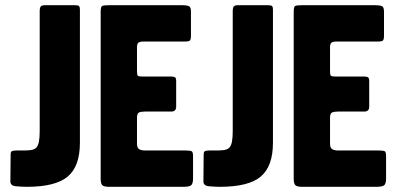

<svg xmlns="http://www.w3.org/2000/svg" viewBox="-20 -720 1528 740"><path d="M44 -140H71Q85 -140 98 -141.5Q111 -143 119 -150Q127 -158 130 -174Q133 -190 133 -215V-676Q133 -690 137 -695Q141 -700 154 -700H265Q279 -700 283.5 -697.5Q288 -695 288 -681V-170Q288 -79 241 -39.5Q194 0 84 0Q77 0 64 -0.5Q51 -1 43 -2Q30 -3 25 -8Q20 -13 20 -20L21 -125Q21 -136 27 -138Q33 -140 44 -140Z M508 -266V-166Q508 -150 516.5 -145Q525 -140 540 -140H697Q715 -140 719.5 -136.5Q724 -133 724 -118V-32Q724 -11 716 -5.5Q708 0 688 0H400Q381 0 374.5 -6Q368 -12 368 -32V-673Q368 -693 373 -696.5Q378 -700 400 -700H678Q701 -700 708.5 -696Q716 -692 716 -675V-583Q716 -568 712 -564Q708 -560 694 -560H535Q520 -560 514 -556Q508 -552 508 -537V-445Q508 -432 511 -428.5Q514 -425 527 -425H640Q650 -425 654.5 -422Q659 -419 659 -408V-309Q659 -290 640 -290H538Q522 -290 515 -286Q508 -282 508 -266Z M788 -140H815Q829 -140 842 -141.5Q855 -143 863 -150Q871 -158 874 -174Q877 -190 877 -215V-676Q877 -690 881 -695Q885 -700 898 -700H1009Q1023 -700 1027.5 -697.5Q1032 -695 1032 -681V-170Q1032 -79 985 -39.5Q938 0 828 0Q821 0 808 -0.5Q795 -1 787 -2Q774 -3 769 -8Q764 -13 764 -20L765 -125Q765 -136 771 -138Q777 -140 788 -140Z M1252 -266V-166Q1252 -150 1260.5 -145Q1269 -140 1284 -140H1441Q1459 -140 1463.5 -136.5Q1468 -133 1468 -118V-32Q1468 -11 1460 -5.5Q1452 0 1432 0H1144Q1125 0 1118.5 -6Q1112 -12 1112 -32V-673Q1112 -693 1117 -696.5Q1122 -700 1144 -700H1422Q1445 -700 1452.5 -696Q1460 -692 1460 -675V-583Q1460 -568 1456 -564Q1452 -560 1438 -560H1279Q1264 -560 1258 -556Q1252 -552 1252 -537V-445Q1252 -432 1255 -428.5Q1258 -425 1271 -425H1384Q1394 -425 1398.5 -422Q1403 -419 1403 -408V-309Q1403 -290 1384 -290H1282Q1266 -290 1259 -286Q1252 -282 1252 -266Z"/></svg>

Font: Railroad Gothic CC
Style: Bold
Weight: 700
Designer: indestructible type*
Foundry: Cowboy Collective
Version: Version 1.000